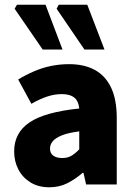

<svg xmlns="http://www.w3.org/2000/svg" viewBox="-20 -782 572 814"><path d="M189 12Q143 12 109.5 -8.5Q76 -29 58 -63.5Q40 -98 40 -140Q40 -219 105 -263Q170 -307 316 -322Q314 -342 306 -355.5Q298 -369 282 -376Q266 -383 241 -383Q212 -383 181 -373Q150 -363 113 -342L57 -445Q90 -465 125 -480Q160 -495 197 -502.5Q234 -510 273 -510Q337 -510 382 -485.5Q427 -461 451 -410.5Q475 -360 475 -281V0H345L334 -49H330Q299 -22 265 -5Q231 12 189 12ZM244 -112Q267 -112 283.5 -122Q300 -132 316 -149V-225Q269 -219 242 -208Q215 -197 203.5 -183Q192 -169 192 -152Q192 -132 206 -122Q220 -112 244 -112ZM161 -572 42 -745 52 -762H173L245 -572ZM338 -572 220 -745 229 -762H350L423 -572Z"/></svg>

Font: Source Sans 3 ExtraLight ExtraBold
Style: Regular
Weight: 800
Version: Version 3.052;hotconv 1.1.0;makeotfexe 2.6.0